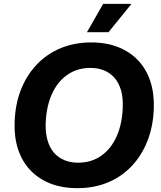

<svg xmlns="http://www.w3.org/2000/svg" viewBox="-20 -956 825 985"><path d="M377.6 9.3Q298 9.3 236.9 -15.1Q175.9 -39.6 134.4 -84.1Q92.9 -128.6 72.6 -190.6Q52.3 -252.7 55 -329Q58 -422.1 87.9 -497.1Q117.7 -572 169.9 -626.3Q222.1 -680.6 292.6 -709.4Q363 -738.3 447.4 -738.3Q526.3 -738.3 587.4 -713.9Q648.4 -689.4 689.9 -644.8Q731.4 -600.1 751.6 -538.1Q771.7 -476 769 -400Q766 -307.6 736.1 -232.3Q706.3 -157 654.4 -102.7Q602.6 -48.4 532.3 -19.6Q462 9.3 377.6 9.3ZM380.6 -121.4Q448.9 -121.4 499.4 -157Q549.9 -192.6 578.5 -256.6Q607.1 -320.6 609.7 -405.7Q611.7 -455.9 600.7 -493.4Q589.7 -530.9 567.7 -556.3Q545.7 -581.7 514.4 -594.6Q483 -607.6 443.6 -607.6Q376.3 -607.6 325.4 -572.1Q274.6 -536.7 246.1 -473.1Q217.6 -409.4 214.3 -323.3Q213 -272.9 224 -235.4Q235 -197.9 257.1 -172.4Q279.3 -147 310.5 -134.2Q341.7 -121.4 380.6 -121.4ZM426.1 -790.9 509.3 -936.1H654.4L536.7 -790.9Z"/></svg>

Font: Mona Sans ExtraLight
Style: Italic
Weight: 200
Italic angle: -11.6951°
Designer: Deni Anggara
Foundry: GitHub
Version: Version 2.000